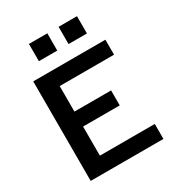

<svg xmlns="http://www.w3.org/2000/svg" viewBox="-211 -1037 1072 1166"><g transform="rotate(-30 325.0 -454.0)"><path d="M80 0V-698H586V-593H205V-414H462V-309H205V-105H590V0ZM379 -787V-908H508V-787ZM171 -787V-908H300V-787Z"/></g></svg>

Font: Azeret Mono Thin Medium
Style: Regular
Weight: 500
Version: Version 1.002